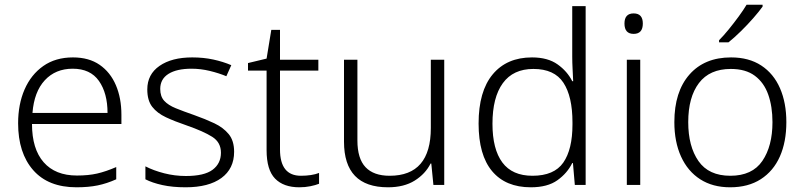

<svg xmlns="http://www.w3.org/2000/svg" viewBox="-20 -786 3419 816"><path d="M290 -542Q358 -542 403.5 -510.5Q449 -479 472.5 -424Q496 -369 496 -298V-259H116Q116 -153 165.5 -96.5Q215 -40 307 -40Q356 -40 393 -48.5Q430 -57 474 -76V-24Q434 -6 395 2Q356 10 305 10Q185 10 121 -63Q57 -136 57 -262Q57 -343 84.5 -406Q112 -469 164 -505.5Q216 -542 290 -542ZM289 -494Q216 -494 170.5 -445Q125 -396 118 -306H437Q437 -390 400.5 -442Q364 -494 289 -494Z M975 -141Q975 -69 921 -29.5Q867 10 769 10Q713 10 670 0.5Q627 -9 598 -24V-79Q633 -61 678 -49.5Q723 -38 770 -38Q848 -38 883.5 -64.5Q919 -91 919 -137Q919 -181 882 -204.5Q845 -228 773 -253Q723 -270 685.5 -287.5Q648 -305 627 -332Q606 -359 606 -406Q606 -470 658 -506Q710 -542 797 -542Q845 -542 886.5 -533Q928 -524 963 -509L942 -462Q911 -475 872 -484.5Q833 -494 794 -494Q731 -494 696 -472Q661 -450 661 -408Q661 -376 678 -357.5Q695 -339 727 -326Q759 -313 805 -297Q853 -280 891 -262Q929 -244 952 -216Q975 -188 975 -141Z M1259 -39Q1281 -39 1301 -42Q1321 -45 1336 -51V-5Q1321 1 1299 5.5Q1277 10 1252 10Q1185 10 1149 -27Q1113 -64 1113 -148V-486H1034V-518L1113 -537L1133 -659H1170V-532H1333V-486H1170V-151Q1170 -39 1259 -39Z M1868 -532V0H1822L1813 -91H1810Q1788 -47 1742.5 -18.5Q1697 10 1629 10Q1442 10 1442 -184V-532H1499V-189Q1499 -112 1533.5 -75.5Q1568 -39 1636 -39Q1811 -39 1811 -242V-532Z M2236 10Q2129 10 2071.5 -58.5Q2014 -127 2014 -261Q2014 -398 2074 -470Q2134 -542 2241 -542Q2308 -542 2349.5 -512.5Q2391 -483 2412 -441H2416Q2415 -464 2413.5 -492.5Q2412 -521 2412 -545V-760H2469V0H2423L2415 -93H2412Q2391 -50 2349 -20Q2307 10 2236 10ZM2243 -39Q2335 -39 2374 -95Q2413 -151 2413 -257V-266Q2413 -376 2374.5 -434.5Q2336 -493 2247 -493Q2161 -493 2117 -432.5Q2073 -372 2073 -260Q2073 -152 2115 -95.5Q2157 -39 2243 -39Z M2673 -729Q2712 -729 2712 -686Q2712 -642 2673 -642Q2634 -642 2634 -686Q2634 -729 2673 -729ZM2701 -532V0H2644V-532Z M3322 -267Q3322 -183 3294.5 -121Q3267 -59 3213.5 -24.5Q3160 10 3083 10Q3009 10 2956 -24Q2903 -58 2874.5 -120.5Q2846 -183 2846 -267Q2846 -396 2910 -469Q2974 -542 3087 -542Q3163 -542 3215.5 -507.5Q3268 -473 3295 -411Q3322 -349 3322 -267ZM2905 -267Q2905 -164 2948.5 -101.5Q2992 -39 3084 -39Q3177 -39 3220 -102Q3263 -165 3263 -267Q3263 -333 3245 -384Q3227 -435 3188 -464Q3149 -493 3086 -493Q2996 -493 2950.5 -433Q2905 -373 2905 -267ZM3221 -758Q3206 -737 3181.5 -709Q3157 -681 3129 -653.5Q3101 -626 3076 -606H3036V-615Q3055 -634 3077 -661Q3099 -688 3119.5 -716Q3140 -744 3153 -766H3221Z"/></svg>

Font: Noto Sans Gurmukhi UI Light
Style: Regular
Weight: 300
Designer: Jelle Bosma - Monotype Design Team
Foundry: Monotype Imaging Inc.
Version: Version 2.004; ttfautohint (v1.8.4.7-5d5b)